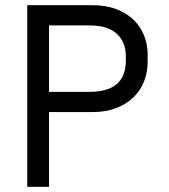

<svg xmlns="http://www.w3.org/2000/svg" viewBox="-20 -720 652 740"><path d="M169 -288V0H85V-700H335Q389 -700 429 -684.5Q469 -669 495.5 -643Q522 -617 535.5 -582.5Q549 -548 549 -510V-480Q549 -442 535.5 -407Q522 -372 495 -345.5Q468 -319 428 -303.5Q388 -288 335 -288ZM169 -366H325Q465 -366 465 -486V-504Q465 -557 430.5 -589.5Q396 -622 325 -622H169Z"/></svg>

Font: Space Mono
Style: Regular
Weight: 400
Monospace: yes
Designer: Colophon Foundry / Benjamin Critton
Foundry: Colophon Foundry
Version: Version 1.000;PS 1.003;hotconv 1.0.81;makeotf.lib2.5.63406